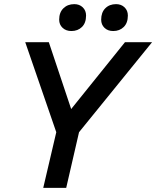

<svg xmlns="http://www.w3.org/2000/svg" viewBox="-20 -908 755 928"><path d="M189 0 252 -269 102 -704H216L324 -381L584 -704H715L362 -269L300 0ZM527 -758Q501 -758 485 -773.5Q469 -789 469 -813Q469 -848 489 -868Q509 -888 541 -888Q566 -888 582 -872.5Q598 -857 598 -833Q598 -797 578 -777.5Q558 -758 527 -758ZM325 -758Q299 -758 282.5 -773.5Q266 -789 266 -813Q266 -848 286.5 -868Q307 -888 339 -888Q364 -888 380 -872.5Q396 -857 396 -833Q396 -797 376 -777.5Q356 -758 325 -758Z"/></svg>

Font: Prodigy Sans Medium
Style: Italic
Weight: 500
Italic angle: -13°
Designer: Wei Huang
Foundry: Wei Huang
Version: Version 1.003; ttfautohint (v1.8.3)